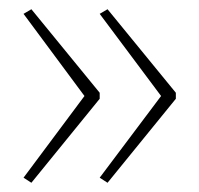

<svg xmlns="http://www.w3.org/2000/svg" viewBox="-20 -487 432 416"><path d="M361 -273 213 -91 196 -102 329 -279 196 -457 213 -467 361 -286ZM196 -273 48 -91 31 -102 163 -279 31 -457 48 -467 196 -286Z"/></svg>

Font: Noto Sans Myanmar SemiCondensed Thin
Style: Regular
Weight: 100
Width: 4
Designer: Monotype Design Team
Foundry: Monotype Imaging Inc.
Version: Version 2.107; ttfautohint (v1.8.4.7-5d5b)